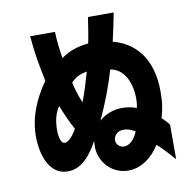

<svg xmlns="http://www.w3.org/2000/svg" viewBox="-89 -828 1010 1013"><g transform="rotate(-10 415.5 -321.5)"><path d="M513 96C590 99 652 44 687 -12C711 9 741 40 776 81V-104L767 -116C761 -124 747 -137 738 -146C750 -191 757 -217 757 -286C757 -375 735 -539 554 -588C565 -633 575 -684 586 -739H448C440 -688 435 -650 425 -601C369 -596 323 -581 278 -549C271 -591 265 -636 263 -692H130C138 -595 151 -530 168 -447C102 -353 74 -269 69 -193C62 -86 96 45 203 45C276 45 326 -15 367 -90C366 -79 365 -69 365 -59C365 20 426 93 513 96ZM184 -191C186 -235 195 -271 217 -303C236 -254 258 -205 278 -170C263 -145 250 -128 239 -119C195 -80 182 -138 184 -191ZM306 -412C330 -439 356 -450 392 -457C377 -405 362 -353 342 -301C328 -330 314 -377 306 -412ZM418 -189C458 -274 491 -362 516 -446C631 -426 632 -261 618 -221C605 -228 585 -231 573 -233C514 -242 458 -225 418 -189ZM476 -68C472 -93 495 -129 547 -119C562 -116 574 -111 591 -101C577 -64 550 -34 519 -33C498 -32 479 -48 476 -68Z"/></g></svg>

Font: コーポレート・ロゴ ver3 Bold
Style: Regular
Weight: 700
Designer: [KANA_main] LOGOTYPE.JP [Source Han Sans] Ryoko NISHIZUKA 西塚涼子 (kana, bopomofo & ideographs); Paul D. Hunt (Latin, Greek
Version: Version 12.001;FEAKit 1.0